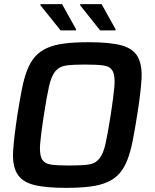

<svg xmlns="http://www.w3.org/2000/svg" viewBox="-20 -900 749 928"><path d="M39 0ZM299 8Q195 8 139.5 -7.5Q84 -23 61.5 -63Q39 -103 43.5 -171Q48 -239 64 -344Q75 -414 85.5 -467.5Q96 -521 111 -560Q126 -599 148.5 -625Q171 -651 205.5 -667Q240 -683 289.5 -689.5Q339 -696 408 -696Q512 -696 568 -680.5Q624 -665 646 -625Q668 -585 664 -517Q660 -449 643 -344Q632 -274 621.5 -220.5Q611 -167 596 -128Q581 -89 558.5 -63Q536 -37 501.5 -21Q467 -5 417.5 1.5Q368 8 299 8ZM316 -100Q374 -100 407 -104.5Q440 -109 459.5 -132.5Q479 -156 490 -205Q501 -254 515 -344Q529 -434 533 -483Q537 -532 525 -555.5Q513 -579 481 -583.5Q449 -588 391 -588Q333 -588 300 -583.5Q267 -579 247.5 -555.5Q228 -532 217 -483Q206 -434 192 -344Q178 -254 174 -205Q170 -156 182 -132.5Q194 -109 226 -104.5Q258 -100 316 -100ZM538 -753 539 -758 471 -880H368L367 -875L464 -753ZM347 -753 348 -758 280 -880H176L175 -875L273 -753Z"/></svg>

Font: Azeri Sans SemiBold
Style: Italic
Weight: 600
Designer: Hector Gatti & Omnibus-Type (original fonts) / Cristiano Sobral (main changes and remastering)
Foundry: Omnibus-Type
Version: Version 0.07;August 21, 2020;FontCreator 13.0.0.2681 64-bit;